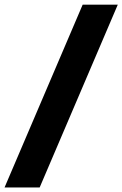

<svg xmlns="http://www.w3.org/2000/svg" viewBox="-32 -696 536 842"><path d="M142 126H-12L330.5 -675.5H484.5Z"/></svg>

Font: Anek Kannada Medium ExtraBold
Style: Regular
Weight: 800
Version: Version 1.003